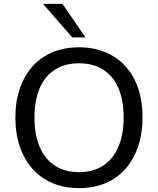

<svg xmlns="http://www.w3.org/2000/svg" viewBox="-20 -957 811 986"><path d="M386 9Q311 9 251 -16Q191 -41 148 -89Q105 -137 82 -203.5Q59 -270 59 -353Q59 -436 82 -502.5Q105 -569 147.5 -616.5Q190 -664 250.5 -689Q311 -714 386 -714Q461 -714 521 -689Q581 -664 624 -617Q667 -570 689.5 -503.5Q712 -437 712 -354Q712 -271 689 -204Q666 -137 623.5 -89Q581 -41 521 -16Q461 9 386 9ZM386 -73Q458 -73 509 -106Q560 -139 587.5 -202Q615 -265 615 -353Q615 -442 588 -504.5Q561 -567 510 -599.5Q459 -632 386 -632Q314 -632 262.5 -599.5Q211 -567 184 -504.5Q157 -442 157 -353Q157 -265 184 -202Q211 -139 262.5 -106Q314 -73 386 -73ZM351 -765 201 -937H301L419 -765Z"/></svg>

Font: Nunito Sans 12pt ExtraLight 12pt Medium
Style: Regular
Weight: 500
Version: Version 3.101;gftools[0.9.27]